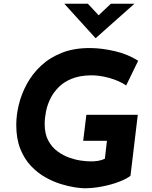

<svg xmlns="http://www.w3.org/2000/svg" viewBox="-20 -996 812 1027"><path d="M678 -56Q659 -40 617.5 -24Q576 -8 526.5 1.5Q477 11 432 11Q414 11 380.5 6Q347 1 306 -11.5Q265 -24 223 -47.5Q181 -71 145.5 -108.5Q110 -146 88.5 -200Q67 -254 67 -328Q67 -379 80.5 -435.5Q94 -492 123.5 -546.5Q153 -601 199.5 -644.5Q246 -688 312 -714Q378 -740 466 -739Q528 -738 596 -722Q664 -706 719 -671L655 -539Q616 -565 563 -579.5Q510 -594 464 -593Q406 -592 364 -575Q322 -558 294 -530Q266 -502 249.5 -468.5Q233 -435 226 -399.5Q219 -364 219 -333Q219 -280 238 -244.5Q257 -209 287.5 -186.5Q318 -164 351 -152.5Q384 -141 413.5 -137Q443 -133 459 -133Q483 -132 504 -135.5Q525 -139 541 -147L552 -243H425L442 -382H717ZM450 -976 519 -902 484 -892 573 -976H699L492 -792H491L324 -976Z"/></svg>

Font: Josefin Sans Thin
Style: Bold Italic
Weight: 700
Italic angle: -7°
Version: Version 2.000